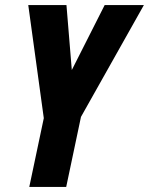

<svg xmlns="http://www.w3.org/2000/svg" viewBox="-20 -734 585 754"><path d="M95 0 152 -270 91 -714H241L262 -459L391 -714H545L298 -275L240 0Z"/></svg>

Font: Noto Sans ExtraCondensed ExtraBold
Style: Italic
Weight: 800
Width: 2
Italic angle: -12°
Designer: Monotype Design Team
Foundry: Monotype Imaging Inc.
Version: Version 2.013; ttfautohint (v1.8.4.7-5d5b)